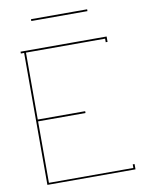

<svg xmlns="http://www.w3.org/2000/svg" viewBox="-91 -895 735 960"><g transform="rotate(-10 276.5 -415.0)"><path d="M418.9 -820.8H133.8V-830.1H418.9ZM80.1 -669.9V-330.1H320.8V-320.8H80.1V-8.8H508.8V-26.9H518.1V0H70.8V-669.9H54.2V-679.2H491.2V-651.9H481.9V-669.9Z"/></g></svg>

Font: Rawengulk
Style: Ultralight
Weight: 200
Version: Version 0.92